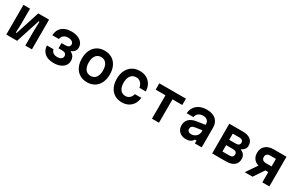

<svg xmlns="http://www.w3.org/2000/svg" viewBox="186 -2012 5227 3414"><g transform="rotate(30 2800.0 -305.0)"><path d="M87 0V-610H222V-296L216 -117H232L391 -610H613V0H478V-313L484 -492H468L309 0Z M1067 18Q949 18 882 -37Q815 -92 809 -194H945Q953 -152 985 -129Q1017 -106 1067 -106Q1117 -106 1146.5 -127Q1176 -148 1176 -183Q1176 -217 1153.5 -235Q1131 -253 1090 -253H1013V-360H1094Q1135 -360 1158 -377.5Q1181 -395 1181 -426Q1181 -461 1150.5 -482Q1120 -503 1069 -503Q1014 -503 979 -476Q944 -449 936 -399H801Q807 -509 877 -568.5Q947 -628 1069 -628Q1145 -628 1201.5 -604.5Q1258 -581 1289 -539.5Q1320 -498 1320 -444Q1320 -401 1297 -369.5Q1274 -338 1232 -322V-308Q1273 -291 1295 -254.5Q1317 -218 1317 -169Q1317 -113 1286 -71Q1255 -29 1198.5 -5.5Q1142 18 1067 18Z M1750 18Q1662 18 1598 -21.5Q1534 -61 1498.5 -133.5Q1463 -206 1463 -305Q1463 -404 1498.5 -476.5Q1534 -549 1598 -588.5Q1662 -628 1750 -628Q1838 -628 1902 -588.5Q1966 -549 2001.5 -476.5Q2037 -404 2037 -305Q2037 -206 2001.5 -133.5Q1966 -61 1902 -21.5Q1838 18 1750 18ZM1750 -112Q1819 -112 1857.5 -162.5Q1896 -213 1896 -305Q1896 -396 1857.5 -447Q1819 -498 1750 -498Q1681 -498 1642.5 -447Q1604 -396 1604 -305Q1604 -213 1642.5 -162.5Q1681 -112 1750 -112Z M2466 18Q2379 18 2315 -21Q2251 -60 2216 -132Q2181 -204 2181 -302Q2181 -402 2217 -475Q2253 -548 2318 -588Q2383 -628 2473 -628Q2552 -628 2611 -595.5Q2670 -563 2704 -504Q2738 -445 2741 -364H2611Q2598 -428 2561.5 -463Q2525 -498 2471 -498Q2400 -498 2360.5 -446.5Q2321 -395 2321 -302Q2321 -211 2359.5 -161.5Q2398 -112 2466 -112Q2514 -112 2548.5 -142Q2583 -172 2597 -226H2728Q2722 -151 2687.5 -96.5Q2653 -42 2596 -12Q2539 18 2466 18Z M3078 0V-480H2877V-610H3423V-480H3222V0Z M3924 -59Q3904 -22 3868 -3.5Q3832 15 3778 15Q3694 15 3642.5 -34Q3591 -83 3591 -162Q3591 -241 3641 -290.5Q3691 -340 3783 -355L3959 -382V-390Q3959 -443 3929 -472Q3899 -501 3843 -501Q3785 -501 3748 -473Q3711 -445 3701 -393H3563Q3572 -502 3647.5 -565Q3723 -628 3845 -628Q3968 -628 4033.5 -569Q4099 -510 4099 -401V0H3959V-59ZM3739 -174Q3739 -144 3760 -126Q3781 -108 3818 -108Q3857 -108 3889 -125.5Q3921 -143 3940 -172.5Q3959 -202 3959 -239V-270L3811 -247Q3739 -236 3739 -174Z M4314 0V-610H4591Q4694 -610 4750.5 -566Q4807 -522 4807 -441Q4807 -401 4785 -370Q4763 -339 4725 -324V-310Q4769 -295 4794 -259.5Q4819 -224 4819 -175Q4819 -91 4761.5 -45.5Q4704 0 4599 0ZM4455 -361H4592Q4629 -361 4649.5 -377.5Q4670 -394 4670 -424Q4670 -455 4649.5 -471.5Q4629 -488 4592 -488H4455ZM4455 -121H4600Q4637 -121 4657.5 -138Q4678 -155 4678 -187Q4678 -219 4657.5 -235.5Q4637 -252 4600 -252H4455Z M4982 0 5135 -224Q5070 -243 5034.5 -291Q4999 -339 4999 -410Q4999 -504 5060 -557Q5121 -610 5229 -610H5488V0H5344V-211H5283L5142 0ZM5229 -328H5344V-483H5229Q5186 -483 5163 -463Q5140 -443 5140 -405Q5140 -368 5163 -348Q5186 -328 5229 -328Z"/></g></svg>

Font: Martian Mono SemiBold
Style: Regular
Weight: 600
Monospace: yes
Designer: Roman Shamin
Foundry: Evil Martians
Version: Version 1.000; ttfautohint (v1.8.4.7-5d5b)